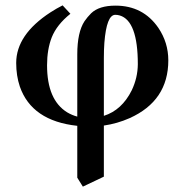

<svg xmlns="http://www.w3.org/2000/svg" viewBox="-20 -466 686 723"><path d="M499 -224.1Q499 -387.2 431.2 -407.7Q422.9 -410.2 414.1 -410.2Q381.3 -410.2 373 -304.7Q371.1 -278.3 371.1 -248V-29.8Q439 -51.3 476.1 -126Q498.5 -172.9 499 -224.1ZM292 236.8 271 203.1V7.8Q99.6 -10.7 54.7 -140.1Q41 -180.7 41 -229Q41 -335.4 169.9 -419.4Q193.4 -434.6 215.8 -445.8L245.1 -414.1Q193.8 -373 174.8 -325.2Q157.2 -279.8 157.2 -220.2Q157.2 -89.8 232.9 -43Q251 -32.2 271 -26.9V-261.2Q271 -344.7 298.3 -386.2Q309.1 -401.9 323.2 -416Q353 -444.8 415 -444.8Q518.6 -444.8 576.2 -361.3Q613.8 -305.7 613.8 -238.8Q613.8 -86.4 467.8 -21Q421.4 -0.5 371.1 6.8V199.2Z"/></svg>

Font: Linux Libertine O
Style: Bold
Weight: 700
Designer: Philipp H. Poll
Foundry: Philipp H. Poll
Version: Version 5.0.0